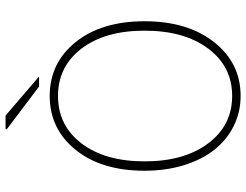

<svg xmlns="http://www.w3.org/2000/svg" viewBox="-117 -753 882 688"><g transform="rotate(-90 324.0 -409.0)"><path d="M324.2 12.2Q266.1 12.2 216.6 -12.5Q167 -37.1 131.6 -81.5Q96.2 -126 76.2 -190.7Q56.2 -255.4 56.2 -332Q56.2 -486.3 131.1 -579.1Q206.1 -671.9 324.2 -671.9Q442.4 -671.9 517.1 -579.1Q591.8 -486.3 591.8 -332Q591.8 -177.2 516.8 -82.5Q441.9 12.2 324.2 12.2ZM558.1 -332Q558.1 -473.6 493.9 -557.9Q429.7 -642.1 324.2 -642.1Q218.3 -642.1 154.1 -557.9Q89.8 -473.6 89.8 -332Q89.8 -189.9 154.3 -104Q218.8 -18.1 324.2 -18.1Q429.7 -18.1 493.9 -104Q558.1 -189.9 558.1 -332ZM357.9 -710 204.1 -826.2 206.1 -830.1H253.9L394 -710Z"/></g></svg>

Font: Source Sans 3 ExtraLight
Style: Regular
Weight: 200
Designer: Paul D. Hunt
Foundry: Adobe
Version: Version 3.052;hotconv 1.1.0;makeotfexe 2.6.0